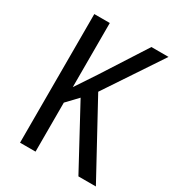

<svg xmlns="http://www.w3.org/2000/svg" viewBox="-172 -819 846 923"><g transform="rotate(30 250.5 -357.0)"><path d="M501 0 283 -400 492 -714H397L241 -471C209 -422 184 -385 166 -358V-714H80V0H166V-272L224 -333L404 0Z"/></g></svg>

Font: Noto Sans Telugu Condensed
Style: Regular
Weight: 400
Width: 3
Designer: Jelle Bosma - Monotype Design Team
Foundry: Monotype Imaging Inc.
Version: Version 2.005